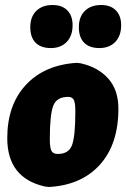

<svg xmlns="http://www.w3.org/2000/svg" viewBox="-20 -735 504 767"><path d="M190 -715Q228 -715 249 -693.5Q270 -672 270 -634Q270 -592 246.5 -567.5Q223 -543 183 -543Q143 -543 122 -564.5Q101 -586 101 -626Q101 -668 125 -691.5Q149 -715 190 -715ZM384 -715Q422 -715 443 -693.5Q464 -672 464 -634Q464 -592 440.5 -567.5Q417 -543 377 -543Q337 -543 316 -564.5Q295 -586 295 -626Q295 -668 319 -691.5Q343 -715 384 -715ZM287 -484 303 -482Q373 -466 413 -420.5Q453 -375 453 -301Q453 -159 379 -77Q305 5 175 12L159 10Q9 -24 9 -183Q9 -316 83.5 -396Q158 -476 287 -484ZM252 -348Q206 -348 192.5 -312Q179 -276 179 -179Q179 -145 185.5 -132.5Q192 -120 211 -120Q255 -120 268 -156Q281 -192 281 -290Q281 -323 275 -335.5Q269 -348 252 -348Z"/></svg>

Font: Alegreya Sans SC Black
Style: Italic
Weight: 900
Italic angle: -7°
Designer: Juan Pablo del Peral
Foundry: Huerta Tipografica
Version: Version 2.007